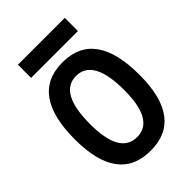

<svg xmlns="http://www.w3.org/2000/svg" viewBox="-255 -979 1095 1095"><g transform="rotate(-45 293.0 -431.5)"><path d="M293 9.8Q32.2 9.8 32.2 -341.8Q32.2 -703.1 293 -703.1Q553.7 -703.1 553.7 -341.8Q553.7 9.8 293 9.8ZM293 -100.1Q430.7 -100.1 430.7 -341.8Q430.7 -593.3 293 -593.3Q155.3 -593.3 155.3 -341.8Q155.3 -100.1 293 -100.1ZM104 -766.6V-873H481.9V-766.6Z"/></g></svg>

Font: Cascadia Mono PL SemiBold
Style: Regular
Weight: 600
Monospace: yes
Designer: Aaron Bell
Foundry: Saja Typeworks
Version: Version 2404.023; ttfautohint (v1.8.4)